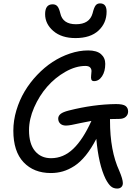

<svg xmlns="http://www.w3.org/2000/svg" viewBox="-20 -1012 795 1124"><path d="M421.9 -789.1Q340.3 -789.1 292.2 -830.6Q244.1 -872.1 244.1 -929.2Q244.1 -986.8 288.1 -986.8Q305.7 -986.8 315.7 -975.6Q325.7 -964.4 333 -934.1Q347.2 -870.1 424.8 -870.1Q504.4 -870.1 522 -934.1Q530.3 -967.8 539.6 -980Q548.8 -992.2 565.9 -992.2Q604 -992.2 604 -943.8Q604 -877 556.6 -833Q509.3 -789.1 421.9 -789.1ZM366.2 -276.9Q345.2 -276.9 333 -288.1Q320.8 -299.3 320.8 -317.9Q320.8 -333.5 334.7 -345Q348.6 -356.4 383.8 -365.2Q526.9 -401.4 659.2 -402.8Q700.2 -402.8 715.1 -391.6Q730 -380.4 730 -358.9Q730 -340.8 716.6 -328.4Q703.1 -315.9 676.8 -315.9Q641.1 -315.9 624 -314.9V-305.2Q624 -129.4 678.2 -12.2Q699.2 37.1 699.2 60.1Q699.2 74.7 690.2 83.3Q681.2 91.8 666 91.8Q644 91.8 628.9 78.6Q613.8 65.4 598.1 35.2Q557.1 -48.8 543.9 -199.2Q514.6 -142.6 482.2 -102.5Q449.7 -62.5 415.8 -40.5Q381.8 -18.6 348.4 -8.8Q314.9 1 277.8 1Q177.7 1 117.9 -62.3Q58.1 -125.5 58.1 -247.1Q58.1 -306.6 75.9 -366.2Q93.8 -425.8 124.3 -477.1Q154.8 -528.3 197.3 -573Q239.7 -617.7 287.8 -649.2Q335.9 -680.7 389.9 -698.7Q443.8 -716.8 496.1 -716.8Q546.4 -716.8 571.3 -695.1Q596.2 -673.3 596.2 -638.2Q596.2 -593.8 577.4 -565.4Q558.6 -537.1 530.8 -537.1Q518.1 -537.1 514.9 -546.1Q511.7 -555.2 513.4 -568.4Q515.1 -581.5 515.6 -594.7Q516.1 -607.9 507.8 -616.9Q499.5 -626 480 -626Q423.3 -626 363 -591.8Q302.7 -557.6 256.3 -504.6Q210 -451.7 179.9 -383.1Q149.9 -314.5 149.9 -250Q149.9 -169.9 184.8 -127.9Q219.7 -85.9 278.8 -85.9Q351.6 -85.9 408.9 -140.9Q466.3 -195.8 515.1 -304.2Q486.3 -299.3 453.1 -292Q419.9 -284.7 399.7 -280.8Q379.4 -276.9 366.2 -276.9Z"/></svg>

Font: Shantell Sans Bouncy
Style: Regular
Weight: 400
Designer: Stephen Nixon, Anya Danilova, Shantell Martin
Foundry: Arrow Type
Version: Version 1.006;[9816181b4]